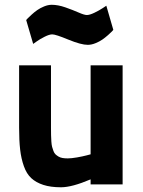

<svg xmlns="http://www.w3.org/2000/svg" viewBox="-20 -773 601 805"><path d="M359.9 -499H494.1V0H359.9V-21Q281.7 12.2 235.8 12.2Q192.4 12.2 161.6 2.2Q130.9 -7.8 111.1 -26.1Q91.3 -44.4 80.1 -76.2Q68.8 -107.9 64.5 -145.8Q60.1 -183.6 60.1 -237.8V-499H193.8V-237.8Q193.8 -218.3 194.1 -206.3Q194.3 -194.3 195.3 -179.9Q196.3 -165.5 198.5 -157.2Q200.7 -148.9 204.1 -139.9Q207.5 -130.9 212.6 -126Q217.8 -121.1 225.1 -116.7Q232.4 -112.3 241.9 -110.6Q251.5 -108.9 264.2 -108.9Q278.8 -108.9 302.7 -113Q326.7 -117.2 343.3 -121.6L359.9 -126ZM425.8 -749 455.1 -647.9Q453.1 -645.5 449.2 -641.1Q445.3 -636.7 433.1 -626Q420.9 -615.2 408.9 -606.9Q397 -598.6 380.1 -591.8Q363.3 -585 348.1 -585Q319.8 -585 266.6 -606.9Q213.4 -628.9 199.2 -628.9Q187 -628.9 167 -618.9Q147 -608.9 132.8 -598.6L119.1 -588.9L89.8 -689Q91.8 -691.4 95.9 -695.8Q100.1 -700.2 112.1 -711.2Q124 -722.2 136.2 -730.7Q148.4 -739.3 165 -746.1Q181.6 -752.9 196.8 -752.9Q223.1 -752.9 253.9 -742.2Q284.7 -731.4 309.1 -720.7Q333.5 -710 344.2 -710Q356 -710 376.2 -719.7Q396.5 -729.5 411.1 -739.3Z"/></svg>

Font: TitilliumText25L
Style: 999 wt
Weight: 900
Designer: Accademia di Belle Arti di Urbino and others
Foundry: Accademia di Belle Arti di Urbino and others.
Version: Version 25.000